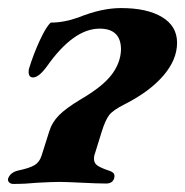

<svg xmlns="http://www.w3.org/2000/svg" viewBox="-39 -453 459 476"><path d="M-19 -10Q-14 -25 5 -30Q34 -36 46.5 -43.5Q59 -51 64 -67L83 -127Q90 -150 107.5 -167.5Q125 -185 160 -206Q215 -238 237.5 -267.5Q260 -297 261 -330Q261 -382 208 -382Q143 -382 77 -288Q57 -261 43 -261Q32 -261 32 -275Q32 -280 33 -283Q44 -319 60 -353.5Q76 -388 87 -397Q120 -397 156 -410Q213 -433 261 -433Q326 -433 363 -410.5Q400 -388 400 -347Q400 -305 366 -265.5Q332 -226 271 -195Q241 -180 231.5 -167.5Q222 -155 213 -126L195 -68Q194 -65 194 -59Q194 -49 202 -43Q210 -37 231 -30Q240 -27 243 -23Q246 -19 244 -11Q240 2 224 2Q204 2 164 0Q124 -2 108 -2Q92 -2 54 0Q24 3 -6 3Q-12 3 -16 -0.5Q-20 -4 -19 -10Z"/></svg>

Font: EB Garamond
Style: Bold Italic
Weight: 700
Italic angle: -17.2°
Designer: Georg Duffner and Octavio Pardo
Foundry: Georg Duffner
Version: Version 1.000